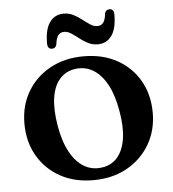

<svg xmlns="http://www.w3.org/2000/svg" viewBox="-50 -706 690 764"><g transform="rotate(-5 295.0 -324.0)"><path d="M296.5 -482.5Q372 -482.5 429.2 -451Q486.5 -419.5 518.8 -363.5Q551 -307.5 551 -234.5Q551 -164 518 -108.2Q485 -52.5 427 -20.2Q369 12 292.5 12Q217 12 160 -19.8Q103 -51.5 70.8 -107.5Q38.5 -163.5 38.5 -236Q38.5 -307.5 71.2 -363Q104 -418.5 162 -450.5Q220 -482.5 296.5 -482.5ZM332 -35.5Q370 -41 393.2 -68.2Q416.5 -95.5 423.8 -142.2Q431 -189 419.5 -254Q408.5 -318.5 385 -361Q361.5 -403.5 328.8 -422.2Q296 -441 257 -435Q219.5 -429 196 -402Q172.5 -375 165.5 -328.2Q158.5 -281.5 169.5 -216.5Q180.5 -152 204 -109.5Q227.5 -67 260.2 -48.2Q293 -29.5 332 -35.5ZM357.5 -525Q336 -525 318.2 -534.2Q300.5 -543.5 285.2 -555.5Q270 -567.5 255.8 -576.8Q241.5 -586 227.5 -586Q211.5 -586 203.2 -574.2Q195 -562.5 192.5 -538.5Q188.5 -523.5 174 -523.5Q156 -523.5 156 -547Q156 -602.5 176.2 -630.5Q196.5 -658.5 232 -658.5Q253.5 -658.5 271.2 -649.2Q289 -640 304.2 -628Q319.5 -616 333.5 -606.8Q347.5 -597.5 362 -597.5Q378 -597.5 386.2 -609.5Q394.5 -621.5 396.5 -645.5Q400.5 -660 415.5 -660Q433 -660 433 -636.5Q433 -581 412.8 -553Q392.5 -525 357.5 -525Z"/></g></svg>

Font: Fraunces Medium
Style: Regular
Weight: 500
Version: Version 1.000;[b76b70a41]